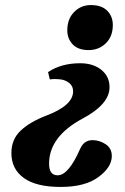

<svg xmlns="http://www.w3.org/2000/svg" viewBox="-20 -522 494 759"><path d="M25 83Q25 29 61.5 -5.5Q98 -40 163 -65Q269 -105 269 -161Q269 -182 253.5 -194Q238 -206 220 -208Q194 -211 177 -208L170 -237Q222 -272 297 -272Q348 -272 380.5 -246Q413 -220 413 -177Q413 -110 306 -53Q174 18 174 125Q174 171 208 171Q251 171 297 66Q312 32 346 32Q373 32 397.5 48Q422 64 422 95Q422 139 369 178Q316 217 220 217Q123 217 74 181.5Q25 146 25 83ZM246 -402Q246 -447 273 -474.5Q300 -502 339 -502Q382 -502 404 -479.5Q426 -457 426 -423Q426 -378 398.5 -351Q371 -324 330 -324Q289 -324 267.5 -346.5Q246 -369 246 -402Z"/></svg>

Font: Heuristica
Style: Bold Italic
Weight: 700
Italic angle: -13°
Version: Version 1.0.2